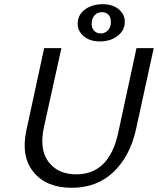

<svg xmlns="http://www.w3.org/2000/svg" viewBox="-20 -887 751 913"><path d="M455 -690Q405 -690 375 -717.5Q345 -745 350 -785Q354 -821 387 -844Q420 -867 468 -867Q519 -867 548 -840Q577 -813 573 -774Q569 -737 535.5 -713.5Q502 -690 455 -690ZM459 -728Q478 -728 492 -741.5Q506 -755 507 -778Q509 -801 497.5 -815Q486 -829 465 -829Q444 -829 431 -815.5Q418 -802 416 -780Q414 -756 426.5 -742Q439 -728 459 -728ZM321 6Q201 6 140 -68Q79 -142 105 -265L190 -658H272L189 -283Q166 -177 210.5 -117.5Q255 -58 343 -58Q499 -58 542 -255L629 -658H711L626 -269Q597 -142 518.5 -68Q440 6 321 6Z"/></svg>

Font: EauTest Medium
Style: Italic
Weight: 500
Italic angle: -12°
Designer: Christian Thalmann (Catharsis Fonts)
Version: Version 0.001;PS 000.001;hotconv 1.0.88;makeotf.lib2.5.64775